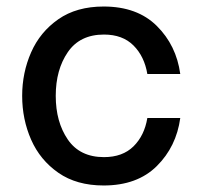

<svg xmlns="http://www.w3.org/2000/svg" viewBox="-20 -561 615 589"><path d="M48 -267Q48 -338 75.5 -400.5Q103 -463 159 -502Q215 -541 298 -541Q401 -541 461 -481.5Q521 -422 533 -334H432Q423 -388 389.5 -421.5Q356 -455 299 -455Q225 -455 188 -401Q151 -347 151 -267Q151 -187 188 -133Q225 -79 299 -79Q356 -79 389.5 -112Q423 -145 432 -199H533Q521 -111 461 -51.5Q401 8 298 8Q215 8 159 -31Q103 -70 75.5 -132.5Q48 -195 48 -267Z"/></svg>

Font: Lopes Sans Medium
Style: Regular
Weight: 500
Designer: Gabriel Lam, Diego Maldonado
Foundry: TypeRant, Foresti Design
Version: Version 4.000